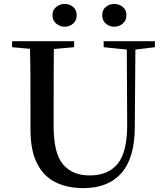

<svg xmlns="http://www.w3.org/2000/svg" viewBox="-20 -946 849 984"><path d="M311 -809.1Q287.6 -809.1 268.3 -825Q249 -840.8 249 -868.2Q249 -895.5 268.3 -910.6Q287.6 -925.8 311 -925.8Q336.4 -925.8 354.7 -910.6Q373 -895.5 373 -868.2Q373 -840.8 354.7 -825Q336.4 -809.1 311 -809.1ZM565.9 -809.1Q541 -809.1 522.5 -825Q503.9 -840.8 503.9 -868.2Q503.9 -895.5 522.5 -910.6Q541 -925.8 565.9 -925.8Q589.8 -925.8 608.9 -910.6Q627.9 -895.5 627.9 -868.2Q627.9 -840.8 608.9 -825Q589.8 -809.1 565.9 -809.1ZM511.2 -704.1V-734.9H773.9V-704.1L673.8 -691.9L670.9 -295.9Q670.4 -136.2 602.5 -59.1Q534.7 18.1 407.2 18.1Q326.2 18.1 265.1 -11.7Q204.1 -41.5 170.2 -107.7Q136.2 -173.8 136.2 -284.2V-397Q136.2 -471.2 136 -546.1Q135.7 -621.1 133.8 -695.8L42 -704.1V-734.9H359.9V-704.1L255.9 -694.8Q255.4 -621.6 255.1 -546.9Q254.9 -472.2 254.9 -397V-298.8Q254.9 -160.2 303 -103.5Q351.1 -46.9 439 -46.9Q535.2 -46.9 584 -107.9Q632.8 -168.9 631.8 -310.1L629.9 -691.9Z"/></svg>

Font: Source Han Serif TW SemiBold
Style: Regular
Weight: 600
Designer: Ryoko NISHIZUKA Ë•øÂ°öÊ∂ºÂ≠ê (kana & ideographs); Frank Grie√ühammer (Latin, Greek & Cyrillic); Wenlong ZHANG Âº†ÊñáÈæô 
Foundry: Adobe
Version: Version 2.003;hotconv 1.1.1;makeotfexe 2.6.0